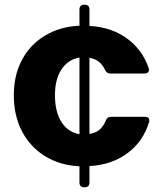

<svg xmlns="http://www.w3.org/2000/svg" viewBox="-20 -687 680 807"><path d="M589 -196Q600 -196 604.5 -190.5Q609 -185 607 -175Q582 -92 515.5 -43Q449 6 356 11V80Q356 100 336 100H334Q314 100 314 80V12Q232 8 169.5 -30.5Q107 -69 72.5 -135Q38 -201 38 -287Q38 -370 72 -434.5Q106 -499 168.5 -537Q231 -575 314 -579V-647Q314 -667 334 -667H336Q356 -667 356 -647V-578Q448 -573 513.5 -525.5Q579 -478 605 -400Q606 -398 606 -393Q606 -386 601 -382Q596 -378 588 -378H444Q428 -378 421 -394Q401 -437 356 -444V-124Q405 -131 424 -179Q430 -196 447 -196ZM314 -123V-445Q266 -437 238.5 -395.5Q211 -354 211 -287Q211 -217 238.5 -174Q266 -131 314 -123Z"/></svg>

Font: Open Sauce Two Black
Style: Regular
Weight: 900
Designer: Alfredo Marco Pradil
Foundry: Creative Sauce Fz LLC
Version: Version 1.477